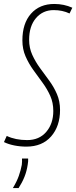

<svg xmlns="http://www.w3.org/2000/svg" viewBox="-40 -730 385 969"><path d="M325 -691 311 -662Q275 -679 231 -679Q176 -679 141.5 -638.5Q107 -598 107 -529Q107 -488 123 -453Q139 -418 162 -386.5Q185 -355 208.5 -323Q232 -291 247.5 -255Q263 -219 263 -175Q263 -93 218 -41.5Q173 10 93 10Q62 10 32 4Q2 -2 -20 -13L-6 -44Q38 -23 97 -23Q158 -23 193.5 -64.5Q229 -106 229 -170Q229 -212 213.5 -246.5Q198 -281 174.5 -313Q151 -345 128 -377Q105 -409 89 -445.5Q73 -482 73 -526Q73 -612 116.5 -661Q160 -710 234 -710Q283 -710 325 -691ZM71 70H102Q103 83 100 100Q95 134 83.5 162.5Q72 191 54 219H25Q45 186 55 157.5Q65 129 70 102Q72 85 71 70Z"/></svg>

Font: Georama Condensed ExtraLight
Style: Italic
Weight: 200
Width: 3
Italic angle: -9°
Designer: Jean-Baptiste Levee
Foundry: Production Type
Version: Version 1.000